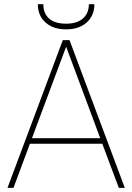

<svg xmlns="http://www.w3.org/2000/svg" viewBox="-20 -904 637 924"><path d="M472.2 -212.4H124L44.9 0H16.1L282.2 -710.9H314.5L580.6 0H551.8ZM133.8 -238.8H462.4L298.3 -679.2ZM434.1 -883.8Q434.1 -829.1 397.2 -795.9Q360.4 -762.7 298.3 -762.7Q235.8 -762.7 199 -795.9Q162.1 -829.1 162.1 -883.8H188.5Q188.5 -839.4 216.3 -814.7Q244.1 -790 298.3 -790Q350.6 -790 379.2 -815.2Q407.7 -840.3 407.7 -883.8Z"/></svg>

Font: Roboto Thin
Style: Regular
Weight: 250
Designer: Google
Version: Version 2.134; 2016